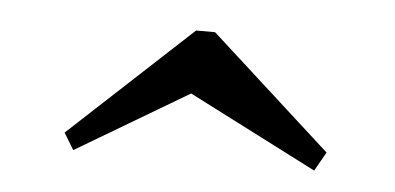

<svg xmlns="http://www.w3.org/2000/svg" viewBox="-28 -466 535 260"><g transform="rotate(5 239.0 -336.0)"><path d="M78.2 -248.4 64.5 -271 229.8 -424.2H255.6L420.2 -275L405.6 -249.2L230.6 -338.7Z"/></g></svg>

Font: Playfair 12pt
Style: Regular
Weight: 400
Designer: Claus Eggers Sørensen
Foundry: Claus Eggers Sørensen
Version: Version 2.000;gftools[0.9.28]